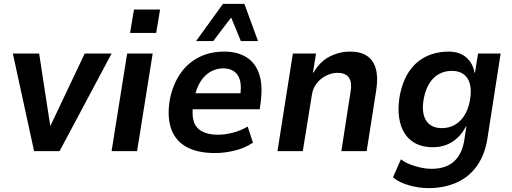

<svg xmlns="http://www.w3.org/2000/svg" viewBox="-20 -776 2628 986"><path d="M155 0 46 -501H181L238 -130H239L415 -501H553L286 0Z M648 -607 668 -727H802L782 -607ZM553 0 633 -501H764L684 0Z M1086 10Q990 10 933 -24Q876 -58 856.5 -122Q837 -186 854 -274Q871 -349 908.5 -401.5Q946 -454 1002.5 -482.5Q1059 -511 1132 -511Q1199 -511 1245 -482.5Q1291 -454 1310.5 -397Q1330 -340 1319 -254L1314 -215H949L962 -297H1231L1212 -275Q1221 -329 1213 -361Q1205 -393 1182.5 -409Q1160 -425 1126 -425Q1091 -425 1060 -407Q1029 -389 1008 -354.5Q987 -320 977 -268L973 -244Q964 -189 974.5 -154Q985 -119 1017 -101.5Q1049 -84 1099 -84Q1135 -84 1175.5 -94.5Q1216 -105 1252 -126L1279 -43Q1234 -14 1182.5 -2Q1131 10 1086 10ZM987 -565 1125 -756H1235L1305 -565H1217L1167 -686L1075 -565Z M1405 0 1484 -501H1603L1587 -403H1590Q1622 -459 1672 -485Q1722 -511 1777 -511Q1833 -511 1866 -488Q1899 -465 1910.5 -421Q1922 -377 1912 -312L1863 0H1733L1780 -303Q1786 -337 1780.5 -358Q1775 -379 1758.5 -390.5Q1742 -402 1713 -402Q1683 -402 1654 -387Q1625 -372 1606 -347.5Q1587 -323 1582 -291L1535 0Z M2180 190Q2132 190 2081.5 176Q2031 162 1998 135L2039 42Q2059 58 2086.5 68.5Q2114 79 2142 85Q2170 91 2195 91Q2269 91 2310.5 54Q2352 17 2364 -54L2375 -127H2373Q2355 -92 2328.5 -67.5Q2302 -43 2270.5 -31.5Q2239 -20 2204 -20Q2134 -20 2091 -54.5Q2048 -89 2033.5 -151.5Q2019 -214 2035 -295Q2047 -351 2070 -391.5Q2093 -432 2125.5 -458.5Q2158 -485 2198.5 -498Q2239 -511 2284 -511Q2340 -511 2374.5 -481Q2409 -451 2417 -402H2419L2435 -501H2551L2483 -64Q2470 18 2430 75Q2390 132 2326 161Q2262 190 2180 190ZM2249 -118Q2283 -118 2311.5 -132.5Q2340 -147 2361.5 -178Q2383 -209 2392 -254Q2407 -329 2382.5 -370.5Q2358 -412 2300 -412Q2265 -412 2236.5 -397Q2208 -382 2188 -352.5Q2168 -323 2158 -278Q2142 -202 2166.5 -160Q2191 -118 2249 -118Z"/></svg>

Font: Nunito Sans 7pt SemiCondensed
Style: Bold Italic
Weight: 700
Width: 4
Italic angle: -9°
Designer: Vernon Adams
Foundry: Vernon Adams
Version: Version 3.101;gftools[0.9.27]